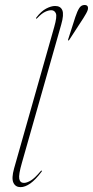

<svg xmlns="http://www.w3.org/2000/svg" viewBox="-20 -743 373 770"><path d="M225.5 -644.5 68 -90.5Q54 -42 57.2 -25.8Q60.5 -9.5 76 -9.5Q87.5 -9.5 103.5 -19Q119.5 -28.5 143 -56.5Q145.5 -60 147.5 -58.5Q149 -57 146.5 -54Q122.5 -22 101.5 -7.2Q80.5 7.5 62.5 7.5Q42 7.5 33.8 -10.2Q25.5 -28 36.5 -67.5L197.5 -635Q209.5 -677 204 -689.5Q198.5 -702 185.5 -702Q174.5 -702 160.8 -695.5Q147 -689 129.5 -670.5Q126.5 -667 125 -668.5Q123.5 -670 126 -673Q145 -698 165 -708.5Q185 -719 201 -719Q223 -719 230 -701.8Q237 -684.5 225.5 -644.5ZM282 -674.5Q290 -698.5 298 -710.8Q306 -723 319 -723Q336.5 -723 332 -703.5Q330 -697 325.2 -688.5Q320.5 -680 314.5 -670.5L258 -583.5Q255.5 -580 253.5 -580.5Q252 -581 253.5 -585.5Z"/></svg>

Font: Fraunces 144pt S000 Thin
Style: Italic
Weight: 100
Italic angle: -16°
Version: Version 1.000; ttfautohint (v1.8.3)